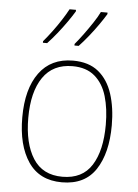

<svg xmlns="http://www.w3.org/2000/svg" viewBox="-55 -809 621 861"><g transform="rotate(5 256.0 -378.0)"><path d="M457 -264Q457 -139 408 -64.5Q359 10 256 10Q155 10 104.5 -64.5Q54 -139 54 -265Q54 -393 107 -465.5Q160 -538 259 -538Q330 -538 373.5 -502.5Q417 -467 437 -405Q457 -343 457 -264ZM81 -265Q81 -150 124 -82.5Q167 -15 256 -15Q346 -15 388 -81.5Q430 -148 430 -264Q430 -336 413.5 -392Q397 -448 359 -480.5Q321 -513 259 -513Q171 -513 126 -447.5Q81 -382 81 -265ZM394 -759Q382 -739 362.5 -711Q343 -683 320.5 -655Q298 -627 278 -606H259V-613Q276 -633 296.5 -661Q317 -689 335.5 -717Q354 -745 364 -766H394ZM252 -759Q240 -739 220.5 -711Q201 -683 178.5 -655Q156 -627 136 -606H117V-613Q135 -634 155.5 -661.5Q176 -689 194 -717Q212 -745 223 -766H252Z"/></g></svg>

Font: Noto Sans Lao Looped SemiCondensed Thin
Style: Regular
Weight: 100
Width: 4
Designer: Mark Frömberg, Ben Mitchell
Foundry: The Fontpad Ltd
Version: Version 1.002; ttfautohint (v1.8.4.7-5d5b)